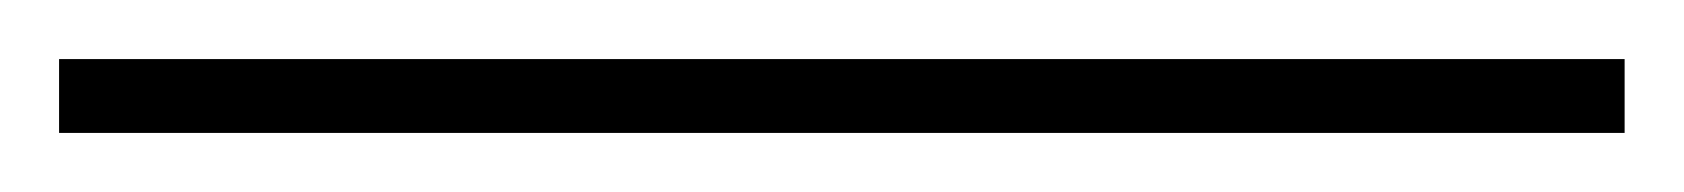

<svg xmlns="http://www.w3.org/2000/svg" viewBox="-20 67 570 65"><path d="M0 112V87H530V112Z"/></svg>

Font: Noto Sans Mono Condensed Thin
Style: Regular
Weight: 100
Width: 3
Designer: Monotype Design Team
Foundry: Monotype Imaging Inc.
Version: Version 2.014; ttfautohint (v1.8.4.7-5d5b)